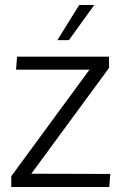

<svg xmlns="http://www.w3.org/2000/svg" viewBox="-20 -746 483 766"><path d="M25 -43 337 -468H44L48 -520H415V-475L105 -53L420 -52L416 0H25ZM209 -586 296 -726H356L255 -586Z"/></svg>

Font: Murecho Light
Style: Regular
Weight: 300
Designer: Neil Summerour
Foundry: Positype
Version: Version 1.010; ttfautohint (v1.8.3)